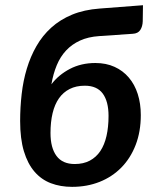

<svg xmlns="http://www.w3.org/2000/svg" viewBox="-20 -708 572 735"><path d="M359.4 -569.8Q317.4 -566.9 286.4 -552.7Q255.4 -538.6 233.2 -514.9Q210.9 -491.2 197.3 -458.3Q183.6 -425.3 176.8 -385.3Q204.1 -421.4 247.3 -444.1Q290.5 -466.8 345.2 -466.8Q386.2 -466.8 418.5 -452.1Q450.7 -437.5 473.1 -411.1Q495.6 -384.8 507.3 -348.1Q519 -311.5 519 -267.6Q519 -204.1 499.3 -153.1Q479.5 -102.1 444.3 -66.4Q409.2 -30.8 361.1 -11.7Q313 7.3 255.9 7.3Q211.4 7.3 174.8 -6.6Q138.2 -20.5 112.1 -50.8Q85.9 -81.1 71.5 -128.9Q57.1 -176.8 57.1 -244.6Q57.1 -296.9 63 -348.1Q68.8 -399.4 82.8 -445.6Q96.7 -491.7 119.6 -531.7Q142.6 -571.8 176.3 -602.3Q210 -632.8 255.9 -651.9Q301.8 -670.9 361.8 -675.3L527.3 -688L526.4 -626.5Q525.9 -606.9 517.1 -593.3Q508.3 -579.6 487.8 -578.6ZM266.1 -80.1Q299.3 -80.1 323.7 -93Q348.1 -106 364 -129.6Q379.9 -153.3 387.7 -187.5Q395.5 -221.7 395.5 -264.2Q395.5 -319.8 373.3 -349.9Q351.1 -379.9 304.7 -379.9Q271.5 -379.9 246.8 -367.4Q222.2 -355 205.8 -331.8Q189.5 -308.6 181.4 -274.9Q173.3 -241.2 173.3 -198.7Q173.3 -142.1 196.3 -111.1Q219.2 -80.1 266.1 -80.1Z"/></svg>

Font: Carlito
Style: Bold Italic
Weight: 700
Italic angle: -7°
Designer: Lukasz Dziedzic
Foundry: tyPoland Lukasz Dziedzic
Version: Version 1.104